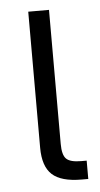

<svg xmlns="http://www.w3.org/2000/svg" viewBox="-44 -546 299 576"><g transform="rotate(-5 105.5 -258.0)"><path d="M179.2 0Q117.2 0 90.1 -24.9Q63 -49.8 63 -106V-515.6H125.5V-111.8Q125.5 -78.6 137.5 -66.9Q149.4 -55.2 182.1 -55.2H198.7V0Z"/></g></svg>

Font: Inter Display Light
Style: Regular
Weight: 300
Designer: Rasmus Andersson
Foundry: rsms
Version: Version 4.000;git-a52131595